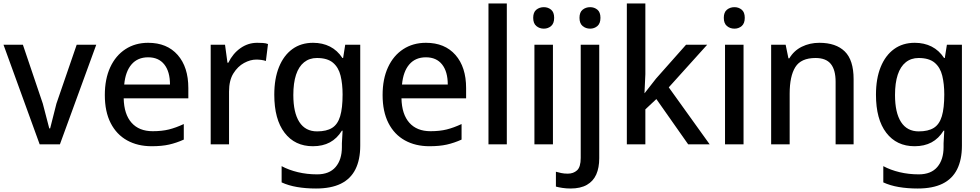

<svg xmlns="http://www.w3.org/2000/svg" viewBox="-20 -826 5612 1099"><path d="M207 0 0 -570H111L225 -233L262 -91H267L303 -233L419 -570H531L323 0Z M848 11Q768 11 707.5 -22.5Q647 -56 613.5 -121.5Q580 -187 580 -282Q580 -374 611 -441Q642 -508 698 -544.5Q754 -581 828 -581Q936 -581 997 -511.5Q1058 -442 1058 -322V-263H688Q690 -172 733 -123.5Q776 -75 854 -75Q907 -75 947 -85Q987 -95 1032 -116V-27Q990 -8 948 1.5Q906 11 848 11ZM691 -342H953Q953 -416 920.5 -457Q888 -498 828 -498Q768 -498 733 -457.5Q698 -417 691 -342Z M1186 0V-570H1268L1282 -467H1287Q1313 -520 1356.5 -550.5Q1400 -581 1452 -581Q1467 -581 1484.5 -580Q1502 -579 1514 -574L1502 -477Q1491 -481 1476 -483Q1461 -485 1447 -485Q1413 -485 1377 -465.5Q1341 -446 1316 -406Q1291 -366 1291 -302V0Z M1789 253Q1730 253 1680.5 244.5Q1631 236 1592 218V125Q1633 147 1685 159.5Q1737 172 1795 172Q1865 172 1901 130Q1937 88 1937 16V-6L1941 -78H1937Q1909 -33 1868 -11Q1827 11 1771 11Q1668 11 1609 -66Q1550 -143 1550 -284Q1550 -376 1577 -442.5Q1604 -509 1653.5 -545Q1703 -581 1772 -581Q1826 -581 1868.5 -559.5Q1911 -538 1940 -494H1944L1956 -570H2042V8Q2042 88 2014.5 143Q1987 198 1931 225.5Q1875 253 1789 253ZM1795 -74Q1849 -74 1881 -94Q1913 -114 1927 -160.5Q1941 -207 1941 -285Q1941 -345 1929.5 -392.5Q1918 -440 1886 -467Q1854 -494 1794 -494Q1751 -494 1720.5 -469.5Q1690 -445 1674.5 -398Q1659 -351 1659 -282Q1659 -181 1693.5 -127.5Q1728 -74 1795 -74Z M2438 11Q2358 11 2297.5 -22.5Q2237 -56 2203.5 -121.5Q2170 -187 2170 -282Q2170 -374 2201 -441Q2232 -508 2288 -544.5Q2344 -581 2418 -581Q2526 -581 2587 -511.5Q2648 -442 2648 -322V-263H2278Q2280 -172 2323 -123.5Q2366 -75 2444 -75Q2497 -75 2537 -85Q2577 -95 2622 -116V-27Q2580 -8 2538 1.5Q2496 11 2438 11ZM2281 -342H2543Q2543 -416 2510.5 -457Q2478 -498 2418 -498Q2358 -498 2323 -457.5Q2288 -417 2281 -342Z M2776 0V-806H2881V0Z M3039 0V-570H3145V0ZM3093 -662Q3068 -662 3050 -677Q3032 -692 3032 -724Q3032 -756 3050 -770.5Q3068 -785 3093 -785Q3117 -785 3134.5 -770.5Q3152 -756 3152 -724Q3152 -692 3134.5 -677Q3117 -662 3093 -662Z M3246 253Q3221 253 3198.5 249.5Q3176 246 3162 242V157Q3176 161 3192.5 164.5Q3209 168 3230 168Q3262 168 3283 149Q3304 130 3304 78V-570H3410V80Q3410 134 3393 172.5Q3376 211 3339.5 232Q3303 253 3246 253ZM3358 -662Q3333 -662 3315 -677Q3297 -692 3297 -724Q3297 -756 3315 -770.5Q3333 -785 3358 -785Q3382 -785 3399.5 -770.5Q3417 -756 3417 -724Q3417 -692 3399.5 -677Q3382 -662 3358 -662Z M3568 0V-806H3674V-401L3669 -293H3670L3735 -376L3907 -570H4028L3808 -326L4042 0H3919L3737 -259L3674 -200V0Z M4130 0V-570H4236V0ZM4184 -662Q4159 -662 4141 -677Q4123 -692 4123 -724Q4123 -756 4141 -770.5Q4159 -785 4184 -785Q4208 -785 4225.5 -770.5Q4243 -756 4243 -724Q4243 -692 4225.5 -677Q4208 -662 4184 -662Z M4394 0V-570H4477L4493 -492H4498Q4524 -536 4569.5 -558.5Q4615 -581 4670 -581Q4765 -581 4815.5 -531.5Q4866 -482 4866 -373V0H4763V-358Q4763 -426 4735.5 -460Q4708 -494 4648 -494Q4565 -494 4532.5 -442Q4500 -390 4500 -290V0Z M5233 253Q5174 253 5124.5 244.5Q5075 236 5036 218V125Q5077 147 5129 159.5Q5181 172 5239 172Q5309 172 5345 130Q5381 88 5381 16V-6L5385 -78H5381Q5353 -33 5312 -11Q5271 11 5215 11Q5112 11 5053 -66Q4994 -143 4994 -284Q4994 -376 5021 -442.5Q5048 -509 5097.5 -545Q5147 -581 5216 -581Q5270 -581 5312.5 -559.5Q5355 -538 5384 -494H5388L5400 -570H5486V8Q5486 88 5458.5 143Q5431 198 5375 225.5Q5319 253 5233 253ZM5239 -74Q5293 -74 5325 -94Q5357 -114 5371 -160.5Q5385 -207 5385 -285Q5385 -345 5373.5 -392.5Q5362 -440 5330 -467Q5298 -494 5238 -494Q5195 -494 5164.5 -469.5Q5134 -445 5118.5 -398Q5103 -351 5103 -282Q5103 -181 5137.5 -127.5Q5172 -74 5239 -74Z"/></svg>

Font: Menbere
Style: Regular
Weight: 400
Designer: Aleme Tadesse
Foundry: Sorkin Type Co
Version: Version 1.000